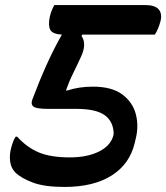

<svg xmlns="http://www.w3.org/2000/svg" viewBox="-20 -720 658 760"><path d="M195 -700H555Q593 -700 608 -683Q623 -666 615 -635Q611 -620 605 -606Q599 -592 593 -583H305L303 -577Q325 -545 299 -492Q286 -463 270 -431Q254 -399 241 -362H247Q293 -377 348 -377Q422 -377 463.5 -346.5Q505 -316 517.5 -268.5Q530 -221 517 -170L513 -153Q493 -70 421.5 -25Q350 20 235 20Q156 20 109.5 2.5Q63 -15 40 -38Q23 -56 20 -82Q17 -108 24 -134Q32 -165 42 -179H48Q87 -136 134 -116.5Q181 -97 256 -97Q326 -97 372.5 -120.5Q419 -144 429 -185L430 -190Q429 -239 394.5 -264Q360 -289 283 -289H171Q123 -289 112 -298.5Q101 -308 108 -326Q135 -398 164 -462.5Q193 -527 225 -583Q188 -585 179 -602Q170 -619 177 -653Q180 -667 185 -679Q190 -691 195 -700Z"/></svg>

Font: Recursive Sn Csl St SmB
Style: Italic
Weight: 600
Italic angle: -15°
Version: Version 1.079;hotconv 1.0.112;makeotfexe 2.5.65598; ttfautoh